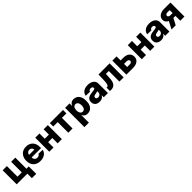

<svg xmlns="http://www.w3.org/2000/svg" viewBox="674 -2813 5276 5276"><g transform="rotate(-45 3312.5 -174.5)"><path d="M385.7 -545.4H547.4V-113.3H638.2V175.3H470.2V0H55.2V-545.4H219.2V-132.8H385.7Z M974.1 10.3Q887.7 10.3 826.7 -23.9Q763.7 -58.1 731.4 -120.6Q698.2 -182.6 698.2 -270.5Q698.2 -355.5 731.4 -418.5Q764.6 -481.4 825.7 -517.6Q886.2 -552.7 968.8 -552.7Q1027.3 -552.7 1075.2 -534.7Q1124.5 -516.1 1158.7 -481Q1193.8 -445.3 1213.4 -393.6Q1232.9 -342.3 1232.9 -273.9V-231H758.8V-331.5H1071.3Q1070.8 -358.9 1058.1 -380.9Q1045.9 -402.3 1023.4 -415Q1001 -427.2 972.2 -427.2Q942.9 -427.2 919.9 -414.6Q896 -400.9 883.3 -379.4Q869.6 -356.4 869.1 -328.6V-226.1Q869.1 -192.9 882.3 -168Q895.5 -143.1 919.9 -128.9Q943.8 -115.2 977.1 -115.2Q1001.5 -115.2 1019 -121.6Q1039.6 -128.9 1051.3 -140.1Q1065.4 -153.8 1071.8 -170.9L1231 -166Q1220.7 -111.3 1188 -73.2Q1155.3 -34.2 1099.6 -11.7Q1045.4 10.3 974.1 10.3Z M1426.3 -340.3H1706.1V-208H1426.3ZM1321.8 -545.4H1485.8V0H1321.8ZM1647.5 -545.4H1811V0H1647.5Z M2061 -412.6H1888.7V-545.4H2399.9V-412.6H2225.6V0H2061Z M2655.8 204.6H2482.4V-545.4H2654.3V-452.1H2659.7Q2671.4 -478.5 2689.9 -500Q2710.9 -523.9 2740.2 -538.1Q2770.5 -552.7 2814 -552.7Q2871.1 -552.7 2920.4 -522.9Q2970.7 -492.7 3000.5 -430.7Q3030.8 -367.7 3030.8 -272.5Q3030.8 -178.2 3002 -117.2Q2972.7 -54.7 2922.9 -23.4Q2873.5 7.8 2813 7.8Q2772.9 7.8 2741.7 -5.9Q2711.4 -19 2690.9 -41Q2671.4 -62 2659.7 -88.4H2655.8ZM2652.3 -272.9Q2652.3 -227.5 2664.6 -195.8Q2676.8 -162.6 2698.7 -145.5Q2721.2 -127.4 2752.9 -127.4Q2784.7 -127.4 2807.1 -145.5Q2829.1 -162.6 2841.3 -195.8Q2852.5 -228.5 2852.5 -272.9Q2852.5 -316.4 2841.3 -349.1Q2829.6 -381.3 2807.6 -398.9Q2784.2 -417 2752.9 -417Q2721.2 -417 2698.7 -399.4Q2676.3 -382.3 2664.6 -349.6Q2652.3 -317.9 2652.3 -272.9Z M3275.9 9.3Q3224.1 9.3 3183.6 -8.3Q3142.1 -26.4 3119.6 -62Q3096.2 -97.7 3096.2 -151.4Q3096.2 -196.3 3112.3 -228Q3128.4 -259.8 3156.2 -278.8Q3184.6 -298.3 3221.2 -308.6Q3256.8 -318.4 3299.3 -322.3Q3348.1 -327.1 3374 -331.5Q3402.8 -336.9 3415.5 -345.2Q3428.2 -354 3428.2 -370.6V-372.6Q3428.2 -399.9 3409.7 -414.6Q3390.6 -429.7 3358.9 -429.7Q3324.2 -429.7 3303.2 -414.6Q3282.7 -399.9 3276.9 -373.5L3116.7 -379.4Q3123 -428.7 3153.3 -468.3Q3182.6 -507.3 3235.4 -530.3Q3286.6 -552.7 3360.4 -552.7Q3413.6 -552.7 3456.5 -540.5Q3500 -528.3 3533.2 -504.9Q3565.9 -481 3584 -447.8Q3601.6 -414.1 3601.6 -370.6V0H3438.5V-76.2H3434.1Q3419.4 -47.9 3397 -29.3Q3374 -9.8 3344.2 -0.5Q3313.5 9.3 3275.9 9.3ZM3329.1 -104.5Q3356.4 -104.5 3379.9 -115.7Q3402.8 -127 3416 -147.5Q3429.7 -168 3429.7 -193.8V-245.6Q3421.9 -241.7 3411.6 -238.8Q3409.7 -238.3 3401.6 -235.8Q3393.6 -233.4 3388.7 -232.4Q3379.4 -230 3363.3 -227.5Q3344.7 -224.6 3337.9 -223.6Q3314.5 -220.2 3296.4 -211.4Q3278.8 -203.1 3270 -190.9Q3260.7 -176.8 3260.7 -159.7Q3260.7 -133.3 3280.3 -118.7Q3298.8 -104.5 3329.1 -104.5Z M3731.9 0H3680.7L3679.7 -133.8H3697.3Q3713.9 -133.8 3728 -143.1Q3740.7 -151.9 3750 -172.9Q3759.3 -194.3 3764.2 -225.6Q3769.5 -259.8 3771 -304.2L3779.8 -545.4H4211.4V0H4047.4V-412.6H3934.1L3925.8 -255.9Q3922.9 -186 3908.2 -137.7Q3894 -89.4 3868.2 -58.6Q3843.3 -28.8 3809.1 -14.2Q3775.9 0 3731.9 0Z M4418.9 -254.9V-387.7H4584.5Q4698.2 -387.7 4761.2 -335.4Q4824.2 -283.2 4825.2 -191.9Q4824.2 -132.8 4796.4 -90.3Q4767.6 -47.9 4713.4 -23.9Q4660.6 0 4584.5 0H4317.4V-545.4H4481.4V-132.8H4584.5Q4619.1 -132.8 4640.6 -149.4Q4662.6 -166 4663.1 -192.4Q4662.1 -220.2 4640.6 -237.8Q4619.1 -254.9 4584.5 -254.9Z M5021 -340.3H5300.8V-208H5021ZM4916.5 -545.4H5080.6V0H4916.5ZM5242.2 -545.4H5405.8V0H5242.2Z M5665 9.3Q5613.3 9.3 5572.8 -8.3Q5531.2 -26.4 5508.8 -62Q5485.4 -97.7 5485.4 -151.4Q5485.4 -196.3 5501.5 -228Q5517.6 -259.8 5545.4 -278.8Q5573.7 -298.3 5610.4 -308.6Q5646 -318.4 5688.5 -322.3Q5737.3 -327.1 5763.2 -331.5Q5792 -336.9 5804.7 -345.2Q5817.4 -354 5817.4 -370.6V-372.6Q5817.4 -399.9 5798.8 -414.6Q5779.8 -429.7 5748 -429.7Q5713.4 -429.7 5692.4 -414.6Q5671.9 -399.9 5666 -373.5L5505.9 -379.4Q5512.2 -428.7 5542.5 -468.3Q5571.8 -507.3 5624.5 -530.3Q5675.8 -552.7 5749.5 -552.7Q5802.7 -552.7 5845.7 -540.5Q5889.2 -528.3 5922.4 -504.9Q5955.1 -481 5973.1 -447.8Q5990.7 -414.1 5990.7 -370.6V0H5827.6V-76.2H5823.2Q5808.6 -47.9 5786.1 -29.3Q5763.2 -9.8 5733.4 -0.5Q5702.6 9.3 5665 9.3ZM5718.3 -104.5Q5745.6 -104.5 5769 -115.7Q5792 -127 5805.2 -147.5Q5818.8 -168 5818.8 -193.8V-245.6Q5811 -241.7 5800.8 -238.8Q5798.8 -238.3 5790.8 -235.8Q5782.7 -233.4 5777.8 -232.4Q5768.6 -230 5752.4 -227.5Q5733.9 -224.6 5727.1 -223.6Q5703.6 -220.2 5685.5 -211.4Q5668 -203.1 5659.2 -190.9Q5649.9 -176.8 5649.9 -159.7Q5649.9 -133.3 5669.4 -118.7Q5688 -104.5 5718.3 -104.5Z M6574.7 0H6413.1V-413.1H6325.2Q6285.6 -413.1 6266.1 -395Q6246.6 -377 6247.6 -355Q6247.1 -332.5 6266.6 -315.9Q6286.6 -298.8 6326.7 -298.8H6473.1V-188.5H6326.7Q6252.4 -188.5 6197.3 -210.4Q6141.6 -232.9 6112.3 -271.5Q6082.5 -310.5 6083 -360.8Q6082.5 -414.1 6112.3 -457Q6141.6 -498.5 6196.3 -522Q6250.5 -545.4 6325.2 -545.4H6574.7ZM6234.9 0H6072.3L6222.7 -288.6H6385.3Z"/></g></svg>

Font: My Font
Style: Regular
Weight: 500
Designer: Rasmus Andersson
Foundry: rsms
Version: Version 0.001